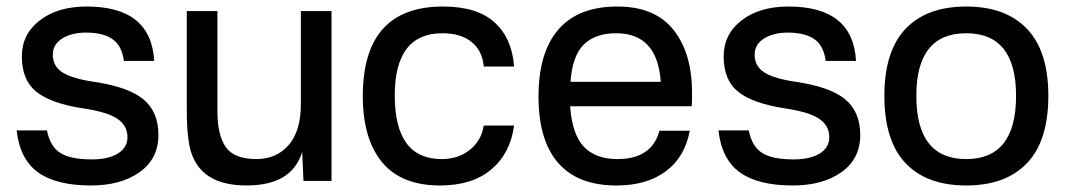

<svg xmlns="http://www.w3.org/2000/svg" viewBox="-20 -555 3276 589"><path d="M246 -535Q444 -535 453 -368H360Q354 -415 325 -435Q296 -455 244 -455Q200 -455 171 -437Q142 -419 142 -387Q142 -352 171.5 -333Q201 -314 268 -304Q372 -289 419 -251Q466 -213 466 -141Q466 -68 408.5 -27Q351 14 259 14Q153 14 97 -26Q41 -66 31 -155H124Q134 -105 165.5 -85.5Q197 -66 262 -66Q312 -66 341.5 -84Q371 -102 371 -134Q371 -170 339.5 -191Q308 -212 232 -223Q136 -238 91.5 -273.5Q47 -309 47 -382Q47 -450 102 -492.5Q157 -535 246 -535Z M736 14Q574 14 558 -128Q553 -162 553 -219V-521H647V-213Q647 -141 672.5 -104Q698 -67 767 -67Q828 -67 865.5 -110Q903 -153 903 -236V-521H997V0H911L907 -89Q876 14 736 14Z M1339 -535Q1444 -535 1497.5 -486Q1551 -437 1557 -351H1464Q1460 -399 1427 -426Q1394 -453 1337 -453Q1191 -453 1191 -262Q1191 -67 1335 -67Q1386 -67 1421.5 -95.5Q1457 -124 1464 -170H1557Q1546 -85 1487.5 -35.5Q1429 14 1330 14Q1211 14 1152 -57.5Q1093 -129 1093 -260Q1093 -535 1339 -535Z M1874 -535Q1989 -535 2046 -463.5Q2103 -392 2103 -270Q2103 -244 2102 -229H1729Q1735 -143 1771 -105Q1807 -67 1874 -67Q1980 -67 2003 -154H2096Q2081 -73 2022.5 -29.5Q1964 14 1871 14Q1753 14 1692.5 -55Q1632 -124 1632 -259Q1632 -394 1693 -464.5Q1754 -535 1874 -535ZM1730 -304H2007Q1997 -453 1870 -453Q1806 -453 1771 -418.5Q1736 -384 1730 -304Z M2399 -535Q2597 -535 2606 -368H2513Q2507 -415 2478 -435Q2449 -455 2397 -455Q2353 -455 2324 -437Q2295 -419 2295 -387Q2295 -352 2324.5 -333Q2354 -314 2421 -304Q2525 -289 2572 -251Q2619 -213 2619 -141Q2619 -68 2561.5 -27Q2504 14 2412 14Q2306 14 2250 -26Q2194 -66 2184 -155H2277Q2287 -105 2318.5 -85.5Q2350 -66 2415 -66Q2465 -66 2494.5 -84Q2524 -102 2524 -134Q2524 -170 2492.5 -191Q2461 -212 2385 -223Q2289 -238 2244.5 -273.5Q2200 -309 2200 -382Q2200 -450 2255 -492.5Q2310 -535 2399 -535Z M2791 -261Q2791 -67 2944 -67Q3097 -67 3097 -261Q3097 -453 2944 -453Q2791 -453 2791 -261ZM2693 -261Q2693 -398 2758 -466.5Q2823 -535 2944 -535Q3065 -535 3130.5 -466.5Q3196 -398 3196 -261Q3196 -123 3130.5 -54.5Q3065 14 2944 14Q2823 14 2758 -54.5Q2693 -123 2693 -261Z"/></svg>

Font: Nacelle
Style: Regular
Weight: 400
Designer: Sora Sagano
Foundry: Sora Sagano
Version: Version 1.000;FEAKit 1.0